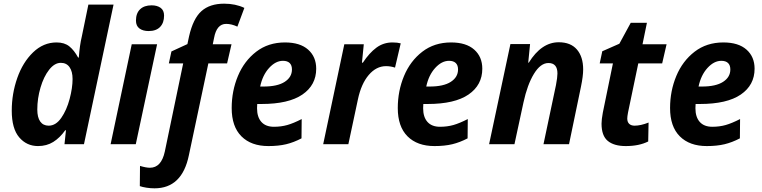

<svg xmlns="http://www.w3.org/2000/svg" viewBox="-20 -785 4147 1045"><path d="M44 -183Q44 -275 74 -360.5Q104 -446 160 -500Q216 -554 288 -554Q331 -554 357.5 -532.5Q384 -511 405 -472H409Q414 -540 425 -585L461 -760H598L437 0H331L339 -76H335Q306 -35 270 -12.5Q234 10 187 10Q125 10 84.5 -37.5Q44 -85 44 -183ZM375 -355Q375 -396 358.5 -419.5Q342 -443 311 -443Q277 -443 247.5 -405.5Q218 -368 200.5 -308.5Q183 -249 183 -189Q183 -146 199 -123.5Q215 -101 245 -101Q284 -101 313.5 -143.5Q343 -186 359 -246.5Q375 -307 375 -355Z M720 -673Q720 -713 742.5 -734.5Q765 -756 805 -756Q835 -756 854 -742.5Q873 -729 873 -700Q873 -661 851.5 -638.5Q830 -616 789 -616Q758 -616 739 -630Q720 -644 720 -673ZM697 -544H835L719 0H582Z M741 228 742 118Q775 128 796 128Q858 128 877 40L977 -440H899L913 -505L1000 -545L1009 -587Q1031 -684 1076.5 -724.5Q1122 -765 1200 -765Q1262 -765 1310 -742L1272 -640Q1240 -655 1211 -655Q1159 -655 1145 -578L1138 -544H1240L1216 -440H1114L1008 60Q971 240 821 240Q799 240 777 236.5Q755 233 741 228Z M1241 -197Q1241 -290 1275 -371.5Q1309 -453 1374.5 -503.5Q1440 -554 1531 -554Q1613 -554 1657 -515Q1701 -476 1701 -411Q1701 -322 1626 -270.5Q1551 -219 1403 -219H1380Q1379 -211 1379 -196Q1379 -148 1402.5 -121.5Q1426 -95 1471 -95Q1510 -95 1543.5 -104.5Q1577 -114 1622 -137L1621 -32Q1579 -10 1537.5 0Q1496 10 1441 10Q1347 10 1294 -43Q1241 -96 1241 -197ZM1414 -314Q1490 -314 1529.5 -339.5Q1569 -365 1569 -407Q1569 -430 1556.5 -442Q1544 -454 1520 -454Q1480 -454 1444.5 -415Q1409 -376 1396 -314Z M1854 -544H1960L1950 -444H1955Q1990 -497 2028.5 -525.5Q2067 -554 2116 -554Q2143 -554 2161 -549L2130 -417Q2106 -425 2081 -425Q2028 -425 1987 -377Q1946 -329 1928 -244L1876 0H1739Z M2145 -197Q2145 -290 2179 -371.5Q2213 -453 2278.5 -503.5Q2344 -554 2435 -554Q2517 -554 2561 -515Q2605 -476 2605 -411Q2605 -322 2530 -270.5Q2455 -219 2307 -219H2284Q2283 -211 2283 -196Q2283 -148 2306.5 -121.5Q2330 -95 2375 -95Q2414 -95 2447.5 -104.5Q2481 -114 2526 -137L2525 -32Q2483 -10 2441.5 0Q2400 10 2345 10Q2251 10 2198 -43Q2145 -96 2145 -197ZM2318 -314Q2394 -314 2433.5 -339.5Q2473 -365 2473 -407Q2473 -430 2460.5 -442Q2448 -454 2424 -454Q2384 -454 2348.5 -415Q2313 -376 2300 -314Z M2758 -545H2865L2855 -444H2858Q2927 -555 3021 -555Q3086 -555 3120 -515.5Q3154 -476 3154 -407Q3154 -371 3142 -313L3077 0H2938L3006 -322Q3014 -364 3014 -385Q3014 -442 2965 -442Q2922 -442 2886 -383Q2850 -324 2829 -227L2780 0H2642Z M3254 -112Q3254 -134 3261 -172L3316 -440H3244L3258 -506L3351 -547L3413 -661H3501L3477 -544H3608L3584 -440H3454L3398 -172Q3394 -150 3394 -140Q3394 -121 3404.5 -111Q3415 -101 3434 -101Q3467 -101 3510 -118L3508 -15Q3458 10 3386 10Q3322 10 3288 -18Q3254 -46 3254 -112Z M3627 -197Q3627 -290 3661 -371.5Q3695 -453 3760.5 -503.5Q3826 -554 3917 -554Q3999 -554 4043 -515Q4087 -476 4087 -411Q4087 -322 4012 -270.5Q3937 -219 3789 -219H3766Q3765 -211 3765 -196Q3765 -148 3788.5 -121.5Q3812 -95 3857 -95Q3896 -95 3929.5 -104.5Q3963 -114 4008 -137L4007 -32Q3965 -10 3923.5 0Q3882 10 3827 10Q3733 10 3680 -43Q3627 -96 3627 -197ZM3800 -314Q3876 -314 3915.5 -339.5Q3955 -365 3955 -407Q3955 -430 3942.5 -442Q3930 -454 3906 -454Q3866 -454 3830.5 -415Q3795 -376 3782 -314Z"/></svg>

Font: Noto Sans Display
Style: Bold Italic
Weight: 700
Italic angle: -12°
Designer: Monotype Design team
Foundry: Monotype Imaging Inc.
Version: Version 1.000